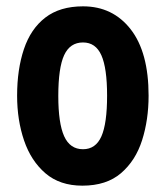

<svg xmlns="http://www.w3.org/2000/svg" viewBox="-20 -642 523 606"><path d="M449 -340Q449 -264 428.5 -199.5Q408 -135 362 -95.5Q316 -56 240 -56Q169 -56 123.5 -95Q78 -134 56 -198.5Q34 -263 34 -340Q34 -423 55.5 -487Q77 -551 123 -586.5Q169 -622 242 -622Q336 -622 392.5 -549.5Q449 -477 449 -340ZM164 -339Q164 -253 182.5 -212Q201 -171 242 -171Q282 -171 300 -211.5Q318 -252 318 -340Q318 -427 300 -467.5Q282 -508 242 -508Q201 -508 182.5 -468Q164 -428 164 -339Z"/></svg>

Font: Noto Sans Malayalam UI ExtraCondensed
Style: Bold
Weight: 700
Width: 2
Designer: Jelle Bosma - Monotype Design Team
Foundry: Monotype Imaging Inc.
Version: Version 2.104; ttfautohint (v1.8.4.7-5d5b)